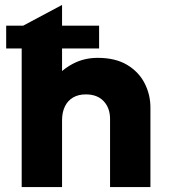

<svg xmlns="http://www.w3.org/2000/svg" viewBox="-20 -760 694 780"><path d="M68.1 0V-652.5L232.1 -740V-395.8L197.9 -436.2Q230.9 -477.1 276.4 -501.1Q322 -525 376.9 -525Q448.6 -525 496.2 -496.6Q543.8 -468.1 567.4 -422Q591.1 -375.9 591.1 -323V0H427.1V-276.8Q427.1 -321 401.5 -348.6Q375.9 -376.1 330.1 -376.5Q299.1 -376.9 277.2 -364.1Q255.2 -351.4 243.7 -327.6Q232.1 -303.8 232.1 -271.5V0ZM5.1 -563.2V-655.8H382.6V-563.2Z"/></svg>

Font: Geologica-Sharp
Style: Regular
Weight: 100
Designer: Sindre Bremnes, Frode Helland
Foundry: Monokrom Skriftforlag AS
Version: Version 1.010;gftools[0.9.28]